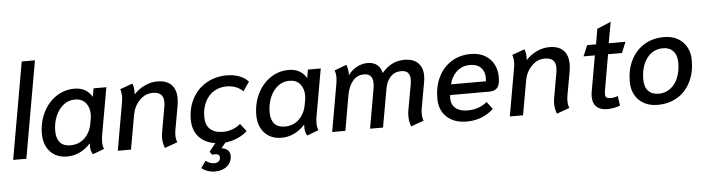

<svg xmlns="http://www.w3.org/2000/svg" viewBox="-53 -981 5321 1448"><g transform="rotate(-5 2607.0 -257.0)"><path d="M143 -734H243L114 0H14Z M247 -177Q247 -265 283 -338Q319 -411 381.5 -453Q444 -495 520 -495Q611 -495 654 -421L665 -485H762L699 -129Q694 -104 694 -77Q694 -44 704 -23L617 10Q600 -13 600 -51Q600 -64 601 -71L598 -72Q562 -32 517 -11Q472 10 422 10Q342 10 294.5 -41.5Q247 -93 247 -177ZM618 -225 624 -259Q627 -276 627 -292Q627 -344 599 -378.5Q571 -413 516 -413Q469 -413 431 -383.5Q393 -354 371 -302.5Q349 -251 349 -188Q349 -133 375.5 -102.5Q402 -72 453 -72Q520 -72 563.5 -115Q607 -158 618 -225Z M1147 -67Q1147 -87 1152 -115L1184 -295Q1188 -315 1188 -336Q1188 -375 1167.5 -393.5Q1147 -412 1106 -412Q1049 -412 1006 -367.5Q963 -323 952 -259L906 0H806L869 -358Q874 -386 874 -406Q874 -434 865 -461L960 -495Q971 -466 971 -429Q971 -418 970 -412Q1004 -450 1051.5 -472.5Q1099 -495 1147 -495Q1218 -495 1254 -458.5Q1290 -422 1290 -354Q1290 -326 1284 -294L1252 -116Q1249 -98 1249 -81Q1249 -46 1259 -25L1162 10Q1147 -28 1147 -67Z M1478 -197Q1478 -136 1512 -104.5Q1546 -73 1611 -73Q1645 -73 1679.5 -85Q1714 -97 1742 -121L1787 -63Q1756 -34 1711.5 -15Q1667 4 1620 9L1587 49Q1651 59 1651 112Q1651 160 1615 190Q1579 220 1522 220Q1496 220 1469.5 211Q1443 202 1422 185L1459 133Q1489 157 1524 157Q1545 157 1557 146Q1569 135 1569 117Q1569 90 1533 90Q1527 90 1513 92L1495 68L1544 7Q1464 -5 1419.5 -55.5Q1375 -106 1375 -186Q1375 -275 1413 -345.5Q1451 -416 1519.5 -455.5Q1588 -495 1675 -495Q1726 -495 1769.5 -478.5Q1813 -462 1837 -433L1789 -364Q1769 -386 1736.5 -399Q1704 -412 1665 -412Q1610 -412 1567.5 -385Q1525 -358 1501.5 -309Q1478 -260 1478 -197Z M1870 -177Q1870 -265 1906 -338Q1942 -411 2004.5 -453Q2067 -495 2143 -495Q2234 -495 2277 -421L2288 -485H2385L2322 -129Q2317 -104 2317 -77Q2317 -44 2327 -23L2240 10Q2223 -13 2223 -51Q2223 -64 2224 -71L2221 -72Q2185 -32 2140 -11Q2095 10 2045 10Q1965 10 1917.5 -41.5Q1870 -93 1870 -177ZM2241 -225 2247 -259Q2250 -276 2250 -292Q2250 -344 2222 -378.5Q2194 -413 2139 -413Q2092 -413 2054 -383.5Q2016 -354 1994 -302.5Q1972 -251 1972 -188Q1972 -133 1998.5 -102.5Q2025 -72 2076 -72Q2143 -72 2186.5 -115Q2230 -158 2241 -225Z M3012 -68Q3012 -92 3016 -115L3049 -297Q3054 -325 3054 -343Q3054 -377 3038 -394.5Q3022 -412 2986 -412Q2938 -412 2906.5 -379Q2875 -346 2866 -292L2814 0H2716L2768 -297Q2772 -318 2772 -339Q2772 -412 2706 -412Q2654 -412 2621 -373Q2588 -334 2576 -269L2529 0H2429L2492 -358Q2497 -390 2497 -408Q2497 -436 2488 -461L2580 -496Q2595 -453 2592 -414Q2618 -453 2658 -474Q2698 -495 2739 -495Q2785 -495 2812 -472.5Q2839 -450 2848 -410Q2918 -495 3018 -495Q3086 -495 3121.5 -459.5Q3157 -424 3157 -362Q3157 -338 3153 -318L3117 -116Q3114 -98 3114 -80Q3114 -48 3123 -25L3026 10Q3012 -29 3012 -68Z M3241 -182Q3241 -274 3276 -345Q3311 -416 3374.5 -455.5Q3438 -495 3520 -495Q3585 -495 3629.5 -468.5Q3674 -442 3695.5 -398.5Q3717 -355 3717 -305Q3717 -243 3696 -221.5Q3675 -200 3638 -200H3340Q3338 -191 3338 -174Q3338 -128 3370.5 -100.5Q3403 -73 3461 -73Q3548 -73 3609 -124L3651 -68Q3612 -31 3560 -10.5Q3508 10 3448 10Q3353 10 3297 -42Q3241 -94 3241 -182ZM3617 -280Q3619 -289 3619 -308Q3619 -355 3590 -384Q3561 -413 3508 -413Q3447 -413 3405.5 -373.5Q3364 -334 3354 -280Z M4115 -67Q4115 -87 4120 -115L4152 -295Q4156 -315 4156 -336Q4156 -375 4135.5 -393.5Q4115 -412 4074 -412Q4017 -412 3974 -367.5Q3931 -323 3920 -259L3874 0H3774L3837 -358Q3842 -386 3842 -406Q3842 -434 3833 -461L3928 -495Q3939 -466 3939 -429Q3939 -418 3938 -412Q3972 -450 4019.5 -472.5Q4067 -495 4115 -495Q4186 -495 4222 -458.5Q4258 -422 4258 -354Q4258 -326 4252 -294L4220 -116Q4217 -98 4217 -81Q4217 -46 4227 -25L4130 10Q4115 -28 4115 -67Z M4402 -94Q4402 -111 4405 -130L4453 -403H4367L4402 -485H4469L4489 -601L4594 -645L4565 -485H4692L4658 -403H4553L4505 -128Q4503 -112 4503 -106Q4503 -87 4512.5 -79.5Q4522 -72 4543 -72Q4574 -72 4598 -83L4609 -10Q4593 -2 4565 3.5Q4537 9 4512 9Q4459 9 4430.5 -17.5Q4402 -44 4402 -94Z M4698 -183Q4698 -274 4733.5 -345Q4769 -416 4833.5 -455.5Q4898 -495 4983 -495Q5072 -495 5125 -442Q5178 -389 5178 -301Q5178 -210 5143 -139.5Q5108 -69 5043.5 -29.5Q4979 10 4894 10Q4804 10 4751 -43Q4698 -96 4698 -183ZM5075 -293Q5075 -350 5046.5 -381Q5018 -412 4968 -412Q4919 -412 4881 -384.5Q4843 -357 4822 -307Q4801 -257 4801 -192Q4801 -133 4829 -103Q4857 -73 4908 -73Q4957 -73 4995 -100.5Q5033 -128 5054 -178Q5075 -228 5075 -293Z"/></g></svg>

Font: Niramit Medium
Style: Italic
Weight: 500
Italic angle: -10°
Designer: Katatrad Aksorn Co.,Ltd.
Foundry: Cadson Demak Co.,Ltd.
Version: Version 1.000; ttfautohint (v1.6)